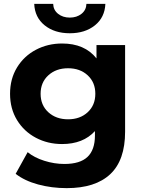

<svg xmlns="http://www.w3.org/2000/svg" viewBox="-20 -771 740 993"><path d="M627 -538V-90Q627 58 550 130Q473 202 325 202Q247 202 177 183Q107 164 61 128L123 16Q157 44 209 60.5Q261 77 313 77Q394 77 432.5 40.5Q471 4 471 -70V-93Q410 -26 301 -26Q227 -26 165.5 -58.5Q104 -91 68 -150Q32 -209 32 -286Q32 -363 68 -422Q104 -481 165.5 -513.5Q227 -546 301 -546Q418 -546 479 -469V-538ZM473 -286Q473 -345 433.5 -381.5Q394 -418 332 -418Q270 -418 230 -381.5Q190 -345 190 -286Q190 -227 230 -190.5Q270 -154 332 -154Q394 -154 433.5 -190.5Q473 -227 473 -286ZM157 -751H255Q256 -719 280.5 -699.5Q305 -680 341 -680Q377 -680 401.5 -699.5Q426 -719 427 -751H525Q522 -681 471 -640Q420 -599 341 -599Q262 -599 211 -640Q160 -681 157 -751Z"/></svg>

Font: Montserrat-Bold
Style: Bold
Weight: 700
Version: Version 7.200